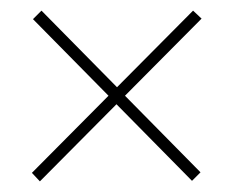

<svg xmlns="http://www.w3.org/2000/svg" viewBox="-20 -534 439 361"><path d="M343 -514 200 -370 58 -514 42 -498 184 -354 40 -209 55 -193 199 -338 341 -194 357 -210 215 -354 359 -499Z"/></svg>

Font: Noto Sans Ethiopic ExtraCondensed Thin
Style: Regular
Weight: 100
Width: 2
Designer: Monotype Design Team
Foundry: Monotype Imaging Inc.
Version: Version 2.102